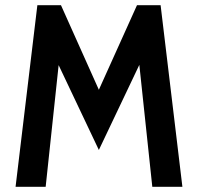

<svg xmlns="http://www.w3.org/2000/svg" viewBox="-20 -720 763 740"><path d="M567 0 517 -470 361 -142 206 -469 156 0H40L124 -700H215L361 -374L508 -700H599L683 0Z"/></svg>

Font: Cabin Condensed SemiBold
Style: Regular
Weight: 600
Width: 3
Designer: Pablo Impallari
Foundry: Pablo Impallari. http://www.impallari.com Igino Marini. http://www.ikern.com
Version: Version 2.200